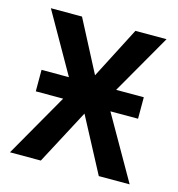

<svg xmlns="http://www.w3.org/2000/svg" viewBox="-86 -615 642 691"><g transform="rotate(15 235.0 -269.5)"><path d="M45 -316H147L20 -539H136L236 -347L335 -539H451L323 -316H426V-236H323L458 0H343L235 -204L127 0H12L147 -236H45Z"/></g></svg>

Font: Noto Sans Display SemiCondensed Medium
Style: Regular
Weight: 500
Width: 4
Designer: Monotype Design Team
Foundry: Monotype Imaging Inc.
Version: Version 2.003